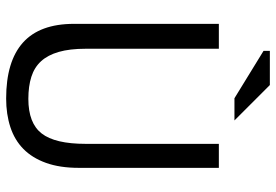

<svg xmlns="http://www.w3.org/2000/svg" viewBox="-160 -750 919 640"><g transform="rotate(90 300.0 -430.5)"><path d="M460 -700H540V-233Q540 -170 523.5 -124Q507 -78 477 -48.5Q447 -19 404 -5Q361 9 309 9Q185 9 122.5 -47Q60 -103 60 -217V-700H143V-256Q143 -203 153.5 -166.5Q164 -130 184.5 -107.5Q205 -85 236.5 -75Q268 -65 310 -65Q391 -65 425.5 -109.5Q460 -154 460 -256ZM382 -752H308L150 -849V-870H264Z"/></g></svg>

Font: PT Mono
Style: Regular
Weight: 400
Monospace: yes
Designer: A.Korolkova, I.Chaeva
Foundry: ParaType Ltd
Version: Version 1.001W OFL